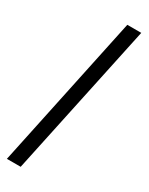

<svg xmlns="http://www.w3.org/2000/svg" viewBox="-234 -740 765 989"><g transform="rotate(30 148.0 -246.0)"><path d="M10 208 202 -700H285L92 208Z"/></g></svg>

Font: Rosa Sans
Style: Italic
Weight: 400
Italic angle: -12°
Designer: Pentagram / MCKL
Foundry: Pentagram / MCKL
Version: Version 1.005;September 16, 2019;FontCreator 11.5.0.2425 64-